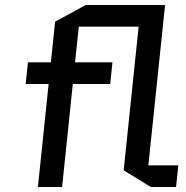

<svg xmlns="http://www.w3.org/2000/svg" viewBox="-20 -750 746 770"><path d="M585 0 476 -67 536 -643H296L281 -500H431L422 -413H272L229 0H132L175 -413H83L92 -500H184L201 -663L324 -730H642L575 -87H695L686 0Z"/></svg>

Font: Quantico
Style: Italic
Weight: 400
Italic angle: -12°
Designer: Matt Desmond
Foundry: MADtype
Version: Version 2.002